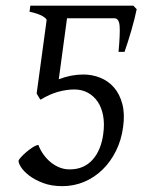

<svg xmlns="http://www.w3.org/2000/svg" viewBox="-20 -635 497 670"><path d="M409.7 -192.4Q403.8 -147 385 -108.9Q366.2 -70.8 337.9 -43.2Q309.6 -15.6 273.7 -0.5Q237.8 14.6 197.8 14.6Q159.7 14.6 130.6 3.7Q101.6 -7.3 82.3 -22Q63 -36.6 53.5 -51.5Q43.9 -66.4 44.9 -74.7Q45.4 -77.6 52.7 -85.9Q60.1 -94.2 70.6 -103.3Q81.1 -112.3 92.8 -120.1Q104.5 -127.9 113.8 -129.4Q120.6 -111.3 131.8 -95.7Q143.1 -80.1 157.2 -68.6Q171.4 -57.1 188 -50.5Q204.6 -43.9 223.1 -43.9Q249.5 -43.9 269.8 -53.2Q290 -62.5 304.4 -79.1Q318.8 -95.7 327.9 -118.4Q336.9 -141.1 340.3 -167.5Q345.2 -203.1 339.8 -231.7Q334.5 -260.3 320.6 -280.5Q306.6 -300.8 285.9 -311.8Q265.1 -322.8 239.3 -322.8Q212.9 -322.8 183.1 -314.7Q153.3 -306.6 121.6 -287.1Q119.1 -289.6 114.7 -297.1Q110.4 -304.7 107.9 -308.6L142.6 -564Q143.6 -569.8 128.7 -578.6Q113.8 -587.4 83 -594.2L85.9 -615.2H445.3L457 -603Q454.6 -590.3 449.7 -570.8Q444.8 -551.3 438.7 -530Q432.6 -508.8 426 -488.3Q419.4 -467.8 414.6 -454.1H393.6Q399.4 -516.1 397.5 -543.7Q395.5 -571.3 378.9 -571.3H213.9L185.1 -358.4Q228 -375 270.5 -375Q301.8 -375 329.8 -363.8Q357.9 -352.5 377.7 -329.8Q397.5 -307.1 406.7 -272.7Q416 -238.3 409.7 -192.4Z"/></svg>

Font: Gentium Plus APac
Style: Italic
Weight: 400
Italic angle: -8°
Designer: J. Victor Gaultney, Annie Olsen, Iska Routamaa, Becca Hirsbrunner
Foundry: SIL International
Version: Version 5.000